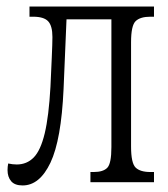

<svg xmlns="http://www.w3.org/2000/svg" viewBox="-20 -556 514 586"><path d="M49 10Q25 10 14 -3Q3 -16 3 -37Q3 -42 3.5 -47Q4 -52 5 -57Q19 -54 31 -54Q62 -54 83 -75.5Q104 -97 116.5 -149Q129 -201 134 -291Q136 -335 138 -380Q140 -425 140 -443Q140 -477 127 -491Q114 -505 81 -505H70V-536H450V-505H439Q408 -505 394 -491.5Q380 -478 380 -427V-109Q380 -58 394 -44.5Q408 -31 439 -31H450V0H256V-31H266Q295 -31 307.5 -44Q320 -57 320 -107V-497H183L174 -284Q167 -129 134 -59.5Q101 10 49 10Z"/></svg>

Font: Noto Serif ExtraCondensed Light
Style: Regular
Weight: 300
Width: 2
Designer: Monotype Design Team
Foundry: Monotype Imaging Inc.
Version: Version 2.014; ttfautohint (v1.8.4.7-5d5b)